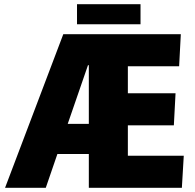

<svg xmlns="http://www.w3.org/2000/svg" viewBox="-20 -890 924 910"><path d="M280 -728H837L829 -576H586V-448H812L804 -296H586V-152H851L842 0H401V-160H252L197 0H4ZM397 -581 301 -303H401V-581ZM345 -775V-870H646V-775Z"/></svg>

Font: Murecho ExtraBold
Style: Regular
Weight: 800
Designer: Neil Summerour
Foundry: Positype
Version: Version 1.010; ttfautohint (v1.8.3)